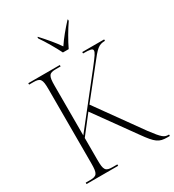

<svg xmlns="http://www.w3.org/2000/svg" viewBox="-218 -1054 1068 1177"><g transform="rotate(-30 316.5 -465.5)"><path d="M321 -771H362C383 -816 421 -881 449 -921V-931H446C405 -886 372 -847 342 -802C311 -847 277 -886 236 -931H233V-921C261 -881 299 -816 321 -771ZM43 0H267V-10H234C183 -10 175 -23 175 -96V-250L275 -379L477 -98C536 -15 557 0 615 0H633V-10H630C600 -10 587 -19 530 -95L302 -413L457 -608C520 -689 534 -703 580 -704V-714H425V-704C474 -704 492 -701 492 -687C492 -672 480 -656 436 -599L175 -268V-620C175 -691 184 -704 233 -704H266V-714H43V-704H73C123 -704 132 -691 132 -620V-95C132 -23 123 -10 73 -10H43Z"/></g></svg>

Font: Noto Serif Display SemiCondensed ExtraLight
Style: Regular
Weight: 200
Width: 4
Designer: Monotype Design Team
Foundry: Monotype Imaging Inc.
Version: Version 2.009